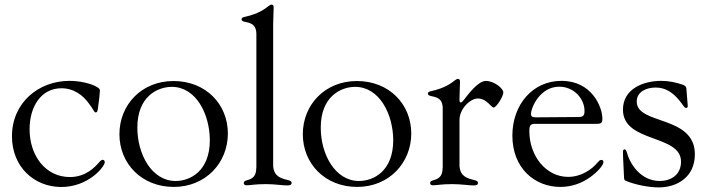

<svg xmlns="http://www.w3.org/2000/svg" viewBox="-20 -794 3067 828"><path d="M242.2 12.4C361.2 13.5 431.8 -75.6 431.8 -94.5C431.8 -100.1 428.6 -104.8 423.3 -104.8C419.4 -104.8 415.5 -103 409.4 -96.2C389.9 -74.2 351.6 -30.5 281.2 -30.5C177.6 -30.5 107.6 -121.1 107.6 -236.9C107.6 -333.1 156.2 -413 244.7 -413.4C299.7 -413.4 339.8 -381.7 365.4 -344.8C384.2 -321.4 384.6 -309.3 392.8 -309.3C397.4 -309.3 400.2 -312.1 401.6 -321.7C407.3 -358.3 410.5 -391.7 410.9 -403.1C410.9 -409.4 407.3 -413.4 397.7 -419C371.4 -434.7 322.8 -445.3 279.5 -445.3C146.3 -445.3 31.6 -350.9 31.6 -206.3C31.6 -74.6 126.8 11.4 242.2 12.4Z M729.4 12.1C866.8 12.1 962.4 -91.3 962.7 -218C962.7 -345.2 866.8 -444.6 728.3 -444.6C590.6 -444.6 495 -342.3 495 -215.2C495 -88.4 590.9 12.1 729.4 12.1ZM572.4 -243.6C572.1 -376.4 657.7 -419.4 720.9 -419.4C825.6 -419.4 884.6 -301.8 884.9 -188.9C884.6 -55.4 799.7 -13.5 737.2 -13.5C633.5 -13.5 572.1 -130.3 572.4 -243.6Z M1044 5C1061.1 5 1079.2 0 1126.4 0C1166.2 0 1196.7 5.7 1219.8 5.7C1230.5 5.7 1237.6 2.8 1237.6 -5C1237.6 -11.7 1233.3 -14.6 1221.9 -17.4C1191.8 -24.9 1161.6 -32.3 1158 -77.8V-687.9C1158 -718 1160.2 -743.3 1160.2 -761.4C1160.2 -771.7 1156.6 -774.1 1150.9 -774.1C1147.4 -774.1 1143.8 -772 1138.5 -768.1C1122.2 -755.3 1094.5 -734 1034.4 -720.9C1026.3 -719.5 1021.7 -716.3 1021.7 -710.6C1021.7 -704.9 1026.3 -702.4 1033.4 -700.6C1057.9 -695 1085.6 -692.1 1085.6 -646V-70.7H1085.2C1085.6 -29.1 1063.9 -22 1043 -16C1035.9 -13.8 1031.2 -11 1031.2 -4.6C1031.2 2.5 1036.6 5 1044 5Z M1520.2 12.1C1657.7 12.1 1753.2 -91.3 1753.6 -218C1753.6 -345.2 1657.7 -444.6 1519.2 -444.6C1381.4 -444.6 1285.9 -342.3 1285.9 -215.2C1285.9 -88.4 1381.7 12.1 1520.2 12.1ZM1363.3 -243.6C1362.9 -376.4 1448.5 -419.4 1511.7 -419.4C1616.5 -419.4 1675.4 -301.8 1675.8 -188.9C1675.4 -55.4 1590.6 -13.5 1528.1 -13.5C1424.4 -13.5 1362.9 -130.3 1363.3 -243.6Z M1847.7 5C1864.7 5 1882.8 0 1930 0C1969.8 0 2000.4 5.7 2023.4 5.7C2034.1 5.7 2041.2 2.8 2041.2 -5C2041.2 -11.7 2036.9 -14.6 2025.6 -17.4C1995.4 -24.9 1965.2 -32.3 1961.6 -77.8V-277C1961.6 -325.3 2008.5 -369.3 2040.5 -369.3C2079.5 -369.3 2097.7 -330.3 2109 -330.3C2120 -330.3 2150.6 -377.1 2150.6 -395.6C2150.6 -412.3 2111.5 -445 2075.3 -445C2041.9 -445 2000 -388.5 1980.1 -362.9C1974.4 -355.5 1970.9 -352.3 1966.6 -352.3C1961.6 -352.3 1961.6 -358.7 1961.6 -367.5C1961.6 -397.7 1963.8 -422.9 1963.8 -441.1C1963.8 -451.3 1960.2 -453.8 1954.5 -453.8C1951 -453.8 1947.4 -451.7 1942.1 -447.8C1925.8 -435 1898.1 -413.7 1838.1 -400.6C1829.9 -399.1 1825.3 -396 1825.3 -390.3C1825.3 -384.6 1829.9 -382.1 1837 -380.3C1861.5 -374.6 1889.2 -371.8 1889.2 -325.6V-70.7H1888.8C1889.2 -29.1 1867.5 -22 1846.6 -16C1839.5 -13.8 1834.9 -11 1834.9 -4.6C1834.9 2.5 1840.2 5 1847.7 5Z M2396.3 12.1C2445 12.1 2487.9 -3.6 2523.1 -28.4C2551.8 -48.3 2582.4 -79.5 2582.4 -95.5C2582.4 -101.2 2578.5 -104.4 2573.2 -104.4C2566.8 -104.4 2563.6 -100.5 2556.1 -92.3C2532 -62.9 2486.2 -31.2 2430 -31.2C2335.6 -31.2 2262.8 -120.4 2262.8 -228.7C2262.8 -248.2 2265.3 -259.9 2285.5 -259.9H2544.4C2569.2 -259.9 2577.8 -259.9 2577.8 -282C2577.8 -332.7 2532.3 -445.3 2401.6 -445.3C2276.3 -445.3 2189.6 -342 2189.6 -209.2C2189.6 -68.5 2286.2 12.1 2396.3 12.1ZM2269.9 -302.9C2270.2 -330.3 2308.9 -420.1 2391.7 -420.1C2456 -420.1 2500.7 -367.5 2500.7 -315.7C2500.7 -294.4 2493.6 -289.8 2476.2 -289.4C2323.5 -288.4 2293.3 -288 2291.5 -288C2276.6 -288 2269.9 -290.8 2269.9 -302.9Z M2923.3 -429C2894.5 -438.9 2864 -445.3 2832 -445.3C2755 -445.3 2666.5 -411.6 2666.5 -321C2666.5 -176.5 2916.9 -215.9 2916.9 -96.9C2916.9 -38.4 2871.1 -13.5 2825.6 -13.5C2742.2 -13.5 2695.7 -88.4 2682.9 -138.1C2680 -147.7 2676.8 -149.9 2673.7 -149.9C2667.3 -149.9 2666.5 -143.5 2666.5 -137.4C2666.5 -128.2 2666.9 -113.3 2671.2 -27.7C2671.9 -17 2674 -16.3 2681.8 -13.1C2718 2.1 2777.3 14.2 2820.7 14.2C2901.3 14.2 2976.6 -31.2 2976.6 -128.6C2976.6 -298.3 2725.9 -254.3 2725.9 -355.8C2725.9 -399.5 2768.8 -416.5 2807.5 -416.5C2851.6 -416.5 2882.5 -393.5 2909.1 -361.5C2926.8 -340.2 2930.8 -328.5 2938.6 -328.5C2941.8 -328.5 2946 -329.9 2946 -336.6C2946 -340.9 2942.5 -383.5 2940 -411.9C2939.3 -421.9 2932.2 -426.1 2923.3 -429Z"/></svg>

Font: Margiela Serif
Style: Regular
Weight: 400
Designer: Andreas Faust, Stefan Endress
Version: Version 1.002;FEAKit 1.0